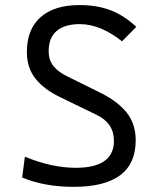

<svg xmlns="http://www.w3.org/2000/svg" viewBox="-20 -723 626 753"><path d="M269 9.8Q154.3 9.8 66.9 -26.9L77.6 -108.4Q183.1 -64.9 276.9 -64.9Q426.8 -64.9 426.8 -170.9Q426.8 -240.2 358.9 -272.5L216.3 -341.8Q152.8 -372.1 119.1 -414.6Q85.4 -457 85.4 -519Q85.4 -607.9 138.9 -655.5Q192.4 -703.1 292.5 -703.1Q360.8 -703.1 414.1 -682.6Q467.3 -662.1 514.6 -617.7L458.5 -561Q373.5 -628.4 293 -628.4Q233.9 -628.4 202.4 -601.8Q170.9 -575.2 170.9 -522.5Q170.9 -487.3 189.5 -464.1Q208 -440.9 244.1 -423.3L369.6 -361.3Q439.9 -327.1 476.1 -282.5Q512.2 -237.8 512.2 -172.4Q512.2 9.8 269 9.8Z"/></svg>

Font: Cascadia Code NF SemiLight
Style: Regular
Weight: 350
Monospace: yes
Designer: Aaron Bell
Foundry: Saja Typeworks
Version: Version 2404.023; ttfautohint (v1.8.4)